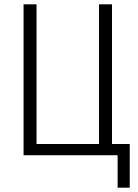

<svg xmlns="http://www.w3.org/2000/svg" viewBox="-20 -718 640 888"><path d="M524 0H89V-698H149V-52H438V-698H498V-52H580V150H524Z"/></svg>

Font: IBM Plex Mono Light
Style: Regular
Weight: 300
Monospace: yes
Designer: Mike Abbink, Paul van der Laan, Pieter van Rosmalen
Foundry: Bold Monday
Version: Version 2.3